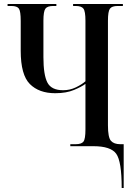

<svg xmlns="http://www.w3.org/2000/svg" viewBox="-20 -734 663 964"><path d="M591 210H601V-10H584Q552 -10 537 -27Q522 -44 522 -105V-630Q522 -677 532 -690.5Q542 -704 571 -704H597V-714H347V-704H360Q389 -704 399 -690.5Q409 -677 409 -630V-326Q391 -310 361 -295.5Q331 -281 297 -281Q238 -281 218 -319.5Q198 -358 198 -447V-630Q198 -677 208 -690.5Q218 -704 247 -704H263V-714H18V-704H37Q66 -704 75 -690.5Q84 -677 84 -629V-479Q84 -358 130 -312Q176 -266 257 -266Q313 -266 352 -282.5Q391 -299 409 -313V-84Q409 -36 399 -23Q389 -10 360 -10H333V0H449Q536 0 563.5 38Q591 76 591 210Z"/></svg>

Font: Noto Serif Display Condensed Semi
Style: Regular
Weight: 600
Width: 3
Designer: Monotype Design Team
Foundry: Monotype Imaging Inc.
Version: Version 1.900